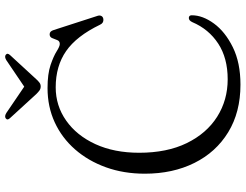

<svg xmlns="http://www.w3.org/2000/svg" viewBox="-122 -794 934 729"><g transform="rotate(-90 344.5 -429.0)"><path d="M651.5 -167.5Q651.5 -126 620.2 -83.2Q589 -40.5 530.2 -11.5Q471.5 17.5 388 17.5Q283.5 17.5 207.5 -29Q131.5 -75.5 90.8 -157.5Q50 -239.5 50 -345.5Q50 -425.5 74.2 -493Q98.5 -560.5 142.2 -610.5Q186 -660.5 245.2 -687.8Q304.5 -715 375 -715Q429 -715 462.8 -703.5Q496.5 -692 515 -680.2Q533.5 -668.5 542.5 -668.5Q553.5 -668.5 557.2 -678Q561 -687.5 564.8 -697.2Q568.5 -707 579.5 -707Q591 -707 595.5 -691.5L649.5 -524.5Q652 -516 648.5 -510Q645 -504 636.5 -503Q622 -501.5 615.5 -516Q572.5 -605 515.5 -644.5Q458.5 -684 378 -684Q308 -684 251.5 -644.2Q195 -604.5 162.2 -533.2Q129.5 -462 129.5 -367Q129.5 -261.5 166.2 -186.2Q203 -111 266.2 -71Q329.5 -31 408.5 -31Q489 -31 544 -67Q599 -103 625.5 -165.5Q632 -179.5 642.5 -178.5Q651.5 -177.5 651.5 -167.5ZM408.5 -757.5Q401.5 -750 395.5 -745.5Q389.5 -741 381.5 -741Q372.5 -741 366.2 -745.5Q360 -750 352.5 -757.5L261.5 -857Q251 -867.5 260.5 -874Q268 -879 280.5 -871.5L380.5 -803.5L481 -871.5Q493.5 -879 501 -874Q510 -867.5 500 -857Z"/></g></svg>

Font: Fraunces 9pt Light
Style: Regular
Weight: 300
Version: Version 1.000;[0bf87f6ff]